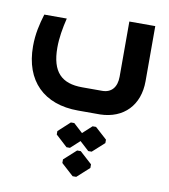

<svg xmlns="http://www.w3.org/2000/svg" viewBox="-91 -576 874 992"><g transform="rotate(10 346.5 -80.0)"><path d="M507 -499V-210C507 -154 479 -122 431 -122H326C218 -122 164 -174 164 -302C164 -352 173 -405 186 -458H68C52 -405 39 -352 39 -287C39 -106 146 0 326 0H442C565 -3 643 -84 643 -210V-499ZM414 67 366 111 318 67H300L239 123V141L300 197H318L366 153L414 197H432L494 141V123L432 67ZM357 204 293 262V281L357 339H376L440 281V262L376 204Z"/></g></svg>

Font: Hejaz SemiBold
Style: Regular
Weight: 600
Designer: Bandar Raffah (Arabic) and Santiago Orozco (Latin)
Foundry: Caramella and Typemade
Version: Version 1.010;hotconv 1.0.109;makeotfexe 2.5.65596